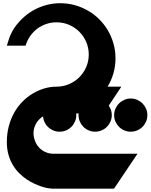

<svg xmlns="http://www.w3.org/2000/svg" viewBox="-20 -688 914 1164"><path d="M322.8 -162.6Q363.3 -162.6 398.9 -178Q434.6 -193.4 460.9 -219.7Q487.3 -246.1 502.7 -281.5Q518.1 -316.9 518.1 -357.4Q518.1 -397.9 502.7 -433.6Q487.3 -469.2 460.9 -495.6Q434.6 -522 398.9 -537.4Q363.3 -552.7 322.8 -552.7Q289.6 -552.7 259.3 -542.2Q229 -531.7 204.3 -512.7Q179.7 -493.7 161.9 -467.8Q144 -441.9 135.3 -411.1H21.5Q27.8 -432.6 33.9 -450.7Q40 -468.8 47.9 -485.1Q55.7 -501.5 66.2 -517.6Q76.7 -533.7 92.3 -551.3Q115.2 -578.1 143.6 -599.9Q171.9 -621.6 204.1 -636.7Q236.3 -651.9 272 -660.2Q307.6 -668.5 345.7 -668.5Q391.6 -668.5 434.3 -656.5Q477.1 -644.5 514.4 -622.8Q551.8 -601.1 582.3 -570.6Q612.8 -540 634.5 -502.9Q656.2 -465.8 668.2 -423.1Q680.2 -380.4 680.2 -334.5Q680.2 -287.1 667.7 -243.9Q655.3 -200.7 632.3 -162.6H715.8L607.4 0H306.2Q280.3 -0.5 258.1 8.8Q235.8 18.1 219 34.7Q202.1 51.3 192.6 73.7Q183.1 96.2 183.1 121.6Q184.1 147 193.4 169.4Q202.6 191.9 218.8 208.5Q234.9 225.1 257.1 234.6Q279.3 244.1 305.7 244.1H813.5L671.4 455.6H300.3H294.9Q287.1 455.6 271 452.9Q254.9 450.2 234.1 443.6Q213.4 437 189.7 426.3Q166 415.5 142.3 399.7Q118.7 383.8 96.9 362.3Q75.2 340.8 58.3 313Q41.5 285.2 31.5 250.5Q21.5 215.8 21.5 173.3Q21.5 121.1 33.7 75.9Q45.9 30.8 67.1 -6.6Q88.4 -43.9 117.4 -73Q146.5 -102.1 179.9 -121.8Q213.4 -141.6 249.8 -152.1Q286.1 -162.6 322.8 -162.6ZM341.3 -90.8Q362.3 -90.8 380.6 -82.8Q398.9 -74.7 412.6 -61Q426.3 -47.4 434.3 -29.1Q442.4 -10.7 442.4 9.8Q442.4 30.8 434.3 49.1Q426.3 67.4 412.6 81.1Q398.9 94.7 380.6 102.5Q362.3 110.4 341.3 110.4Q320.8 110.4 302.5 102.5Q284.2 94.7 270.5 81.1Q256.8 67.4 248.8 49.1Q240.7 30.8 240.7 9.8Q240.7 -10.7 248.8 -29.1Q256.8 -47.4 270.5 -61Q284.2 -74.7 302.5 -82.8Q320.8 -90.8 341.3 -90.8ZM556.6 -90.8Q577.6 -90.8 595.9 -82.8Q614.3 -74.7 627.9 -61Q641.6 -47.4 649.7 -29.1Q657.7 -10.7 657.7 9.8Q657.7 30.8 649.7 49.1Q641.6 67.4 627.9 81.1Q614.3 94.7 595.9 102.5Q577.6 110.4 556.6 110.4Q536.1 110.4 517.8 102.5Q499.5 94.7 485.8 81.1Q472.2 67.4 464.1 49.1Q456.1 30.8 456.1 9.8Q456.1 -10.7 464.1 -29.1Q472.2 -47.4 485.8 -61Q499.5 -74.7 517.8 -82.8Q536.1 -90.8 556.6 -90.8ZM772.5 -90.8Q793.5 -90.8 811.8 -82.8Q830.1 -74.7 843.8 -61Q857.4 -47.4 865.5 -29.1Q873.5 -10.7 873.5 9.8Q873.5 30.8 865.5 49.1Q857.4 67.4 843.8 81.1Q830.1 94.7 811.8 102.5Q793.5 110.4 772.5 110.4Q752 110.4 733.6 102.5Q715.3 94.7 701.7 81.1Q688 67.4 679.9 49.1Q671.9 30.8 671.9 9.8Q671.9 -10.7 679.9 -29.1Q688 -47.4 701.7 -61Q715.3 -74.7 733.6 -82.8Q752 -90.8 772.5 -90.8Z"/></svg>

Font: DimaBanoo
Style: Bold
Weight: 800
Designer: R.Balvardi
Foundry: R.Balvardi
Version: Version 1.0.0-alpha3